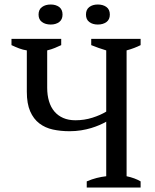

<svg xmlns="http://www.w3.org/2000/svg" viewBox="-20 -836 690 856"><path d="M606.9 0H366.7V-27.3Q389.6 -37.1 410.9 -42.5Q432.1 -47.9 453.6 -50.3V-293.5Q440.9 -286.1 424.1 -278.8Q407.2 -271.5 386.5 -265.1Q365.7 -258.8 341.3 -254.9Q316.9 -251 290 -251Q250.5 -251 215.8 -258.5Q181.2 -266.1 155.3 -285.9Q129.4 -305.7 114.5 -339.8Q99.6 -374 99.6 -426.8V-611.3Q82.5 -613.8 65.7 -620.1Q48.8 -626.5 31.2 -634.8V-662.6H252.9V-634.8Q239.3 -628.4 224.6 -622.3Q210 -616.2 190.4 -611.3V-444.8Q190.4 -411.6 198.5 -384.8Q206.5 -357.9 222.4 -339.1Q238.3 -320.3 261.7 -310.1Q285.2 -299.8 316.4 -299.8Q356 -299.8 392.1 -311.3Q428.2 -322.8 453.6 -338.4V-611.3Q436.5 -616.2 419.7 -622.3Q402.8 -628.4 386.7 -634.8V-662.6H606.9V-634.8Q594.2 -628.4 578.4 -622.3Q562.5 -616.2 544.4 -611.3V-50.3Q563 -46.4 578.9 -40.5Q594.7 -34.7 606.9 -27.3ZM151.9 -771Q151.9 -793.5 167.2 -804.7Q182.6 -815.9 206.1 -815.9Q229 -815.9 243.9 -804.7Q258.8 -793.5 258.8 -771Q258.8 -749 243.9 -737.8Q229 -726.6 206.1 -726.6Q182.6 -726.6 167.2 -737.8Q151.9 -749 151.9 -771ZM363.3 -771Q363.3 -793.5 378.2 -804.7Q393.1 -815.9 416 -815.9Q439.5 -815.9 454.6 -804.7Q469.7 -793.5 469.7 -771Q469.7 -749 454.6 -737.8Q439.5 -726.6 416 -726.6Q393.1 -726.6 378.2 -737.8Q363.3 -749 363.3 -771Z"/></svg>

Font: PT Astra Serif
Style: Regular
Weight: 400
Designer: A.Korolkova, I. Chaeva
Foundry: ParaType Ltd
Version: Version 1.002